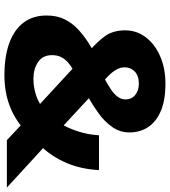

<svg xmlns="http://www.w3.org/2000/svg" viewBox="30 -786 767 867"><g transform="rotate(90 413.5 -352.5)"><path d="M319 11Q235 11 174.5 -11Q114 -33 82 -75.5Q50 -118 50 -179Q50 -226 67 -260.5Q84 -295 112 -321Q140 -347 171 -367L223 -399L213 -370Q167 -409 142 -445Q117 -481 117 -534Q117 -586 148 -627Q179 -668 233.5 -692Q288 -716 358 -716Q432 -716 480.5 -695.5Q529 -675 553.5 -638.5Q578 -602 578 -553Q578 -511 554 -476.5Q530 -442 493.5 -415.5Q457 -389 420 -368L403 -389L549 -254L540 -246Q558 -275 573 -320.5Q588 -366 591 -416H748Q744 -336 716.5 -271Q689 -206 644 -158L620 -190L827 0H613L534 -74H560Q515 -34 454.5 -11.5Q394 11 319 11ZM336 -120Q375 -120 412 -132.5Q449 -145 470 -167L473 -128L266 -319L331 -320L298 -301Q278 -290 262.5 -276.5Q247 -263 238 -245.5Q229 -228 229 -204Q229 -162 260 -141Q291 -120 336 -120ZM358 -596Q322 -596 303 -577.5Q284 -559 284 -532Q284 -512 294.5 -494Q305 -476 322.5 -458.5Q340 -441 361 -423L330 -438Q359 -454 381.5 -468.5Q404 -483 416.5 -500Q429 -517 429 -535Q429 -563 409 -579.5Q389 -596 358 -596Z"/></g></svg>

Font: Nunito Sans 6pt Black
Style: Regular
Weight: 900
Version: Version 3.101;gftools[0.9.27]